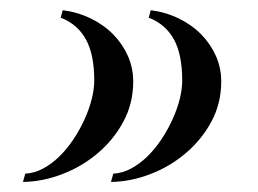

<svg xmlns="http://www.w3.org/2000/svg" viewBox="-20 -349 503 375"><path d="M240.2 -189.9Q240.2 -147 220.9 -111.3Q201.7 -75.7 170.7 -49.6Q139.6 -23.4 101.3 -8.8Q63 5.9 24.9 6.3L29.3 -9.8Q47.4 -10.7 64.5 -20Q81.5 -29.3 96.4 -43.9Q111.3 -58.6 123.8 -77.4Q136.2 -96.2 145.3 -116.2Q154.3 -136.2 159.2 -155.8Q164.1 -175.3 164.1 -191.4Q164.1 -242.7 147.7 -272.2Q131.3 -301.8 98.6 -314.5L102.5 -329.1Q132.3 -325.2 157.7 -312.7Q183.1 -300.3 201.4 -281.5Q219.7 -262.7 230 -239.3Q240.2 -215.8 240.2 -189.9ZM412.1 -189.9Q412.1 -147 392.8 -111.3Q373.5 -75.7 342.5 -49.6Q311.5 -23.4 273.2 -8.8Q234.9 5.9 196.8 6.3L201.2 -9.8Q219.2 -10.7 236.3 -20Q253.4 -29.3 268.3 -43.9Q283.2 -58.6 295.7 -77.4Q308.1 -96.2 317.1 -116.2Q326.2 -136.2 331.1 -155.8Q335.9 -175.3 335.9 -191.4Q335.9 -242.7 319.6 -272.2Q303.2 -301.8 270.5 -314.5L274.4 -329.1Q304.2 -325.2 329.6 -312.7Q355 -300.3 373.3 -281.5Q391.6 -262.7 401.9 -239.3Q412.1 -215.8 412.1 -189.9Z"/></svg>

Font: Arian Grqi
Style: Regular
Weight: 400
Designer: Ruben Hakobyan (Tarumian)
Foundry: Ruben Hakobyan (Tarumian)
Version: Version 1.003